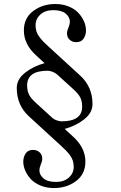

<svg xmlns="http://www.w3.org/2000/svg" viewBox="-20 -747 616 978"><path d="M65.4 -298.8Q65.4 -343.3 107.7 -376.5Q149.9 -409.7 207 -425.3L166 -462.9Q101.6 -520.5 101.6 -591.8Q101.6 -655.3 149.2 -690.9Q196.8 -726.6 261.7 -726.6Q299.3 -726.6 330.1 -713.9Q360.8 -701.2 379.4 -681.2Q397.9 -661.1 408 -637.9Q418 -614.7 418 -591.8Q418 -568.8 406 -550.5Q394 -532.2 368.2 -532.2Q348.6 -532.2 335 -544.4Q321.3 -556.6 321.3 -577.6Q321.3 -589.8 330.1 -610.4Q335.9 -625 335.9 -635.7Q335.9 -659.7 314.9 -677.5Q293.9 -695.3 251 -695.3Q210.4 -695.3 185.8 -673.1Q161.1 -650.9 161.1 -618.2Q161.1 -601.1 165.8 -586.7Q170.4 -572.3 181.4 -557.9Q192.4 -543.5 202.1 -533.7Q211.9 -523.9 230.5 -506.8L388.7 -361.8Q451.2 -304.7 451.2 -216.8Q451.2 -172.4 408.9 -139.2Q366.7 -106 309.6 -90.3L350.6 -52.7Q415 4.9 415 76.2Q415 139.6 367.4 175.3Q319.8 210.9 254.9 210.9Q217.3 210.9 186.5 198.2Q155.8 185.5 137.2 165.5Q118.7 145.5 108.6 122.3Q98.6 99.1 98.6 76.2Q98.6 53.2 110.6 34.9Q122.6 16.6 148.4 16.6Q168 16.6 181.6 28.8Q195.3 41 195.3 62Q195.3 74.2 186.5 94.7Q180.7 109.4 180.7 120.1Q180.7 144 201.7 161.9Q222.7 179.7 265.6 179.7Q306.2 179.7 330.8 157.5Q355.5 135.3 355.5 102.5Q355.5 85.4 350.8 71Q346.2 56.6 335.2 42.2Q324.2 27.8 314.5 18.1Q304.7 8.3 286.1 -8.8L127.9 -153.8Q65.4 -210.9 65.4 -298.8ZM118.2 -312Q118.2 -283.7 127.9 -264.9Q137.7 -246.1 160.2 -225.6L246.6 -146.5Q255.9 -138.2 270 -133.5Q284.2 -128.9 293.5 -128.9Q398.4 -128.9 398.4 -203.6Q398.4 -231.9 388.7 -250.7Q378.9 -269.5 356.4 -290L271.5 -367.2Q260.3 -377 246.3 -381.8Q232.4 -386.7 223.1 -386.7Q118.2 -386.7 118.2 -312Z"/></svg>

Font: Theano Old Style
Style: Regular
Weight: 400
Designer: Alexey Kryukov
Version: Version 2.00